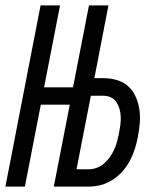

<svg xmlns="http://www.w3.org/2000/svg" viewBox="-23 -690 593 710"><path d="M-3 0 127 -670H199L140 -367H247L306 -670H378L326 -401H359Q385 -401 409 -394Q433 -387 450.5 -371.5Q468 -356 478 -334Q488 -312 492 -287.5Q496 -263 494 -237Q492 -211 487 -185Q483 -163 476 -140.5Q469 -118 458 -97Q447 -76 430.5 -57Q414 -38 393.5 -25Q373 -12 350.5 -6Q328 0 305 0H176L235 -303H128L69 0ZM305 -64Q320 -64 335 -69.5Q350 -75 362 -85.5Q374 -96 383.5 -109.5Q393 -123 399.5 -137.5Q406 -152 410 -167Q414 -182 417 -197Q420 -212 422 -227.5Q424 -243 423.5 -258Q423 -273 419 -287Q415 -301 407.5 -312.5Q400 -324 387 -330Q374 -336 358 -336H313L260 -64Z"/></svg>

Font: Lode Term
Style: Italic
Weight: 400
Italic angle: -11°
Monospace: yes
Designer: Belleve Invis
Foundry: Belleve Invis
Version: Version 29.2.0